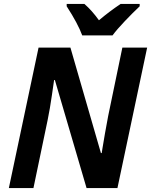

<svg xmlns="http://www.w3.org/2000/svg" viewBox="-20 -956 768 976"><path d="M176 -714H338L493 -178H497L501 -203Q504 -223 513.5 -277Q523 -331 530 -367L602 -714H728L577 0H420L259 -549H255Q254 -543 244 -473Q234 -403 222 -345L150 0H25ZM319 -924V-936H409Q447 -903 483 -853Q535 -897 593 -936H690V-924Q655 -891 614.5 -848.5Q574 -806 552 -776H398Q376 -836 319 -924Z"/></svg>

Font: Noto Sans Display
Style: Bold Italic
Weight: 700
Italic angle: -12°
Designer: Monotype Design team
Foundry: Monotype Imaging Inc.
Version: Version 1.000